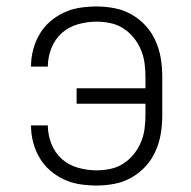

<svg xmlns="http://www.w3.org/2000/svg" viewBox="-20 -562 590 594"><path d="M279 12Q253 12 227 8Q201 4 177.5 -7Q154 -18 134.5 -35Q115 -52 102 -74.5Q89 -97 82.5 -122Q76 -147 76 -173V-174H128Q128 -145 139 -117Q150 -89 171.5 -70Q193 -51 221.5 -43Q250 -35 279 -35Q300 -35 321.5 -39.5Q343 -44 361 -55.5Q379 -67 393 -84Q407 -101 415.5 -121Q424 -141 427 -162Q430 -183 430 -205V-241H217V-289H430V-325Q430 -347 427 -368Q424 -389 415.5 -409Q407 -429 393 -446Q379 -463 361 -474.5Q343 -486 321.5 -490.5Q300 -495 279 -495Q250 -495 221.5 -487Q193 -479 171.5 -460Q150 -441 139 -413Q128 -385 128 -356H76V-357Q76 -383 82.5 -408Q89 -433 102 -455.5Q115 -478 134.5 -495Q154 -512 177.5 -523Q201 -534 227 -538Q253 -542 279 -542Q307 -542 335 -536.5Q363 -531 387.5 -517Q412 -503 431 -482Q450 -461 461.5 -435Q473 -409 477.5 -381Q482 -353 482 -325V-205Q482 -177 477.5 -149Q473 -121 461.5 -95Q450 -69 431 -48Q412 -27 387.5 -13Q363 1 335 6.5Q307 12 279 12Z"/></svg>

Font: Lode Dark Term
Style: Regular
Weight: 400
Monospace: yes
Designer: Belleve Invis
Foundry: Belleve Invis
Version: Version 29.2.0